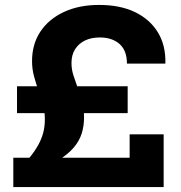

<svg xmlns="http://www.w3.org/2000/svg" viewBox="-20 -759 733 779"><path d="M97 -116Q121 -145 135 -170.5Q149 -196 155.5 -221Q162 -246 162 -275Q162 -307 154 -335.5Q146 -364 136 -392Q126 -420 118 -449.5Q110 -479 110 -511Q110 -580 144 -631Q178 -682 239.5 -710.5Q301 -739 382 -739Q468 -739 528.5 -709.5Q589 -680 621 -627Q653 -574 651 -501H495Q495 -554 465 -580.5Q435 -607 385 -607Q350 -607 324.5 -594.5Q299 -582 284.5 -559Q270 -536 270 -503Q270 -478 278 -453Q286 -428 296 -400.5Q306 -373 313.5 -343.5Q321 -314 321 -282Q321 -248 311.5 -217.5Q302 -187 278.5 -159.5Q255 -132 211 -105ZM34 0V-119H506V-214H644V0ZM49 -300V-409H498V-300Z"/></svg>

Font: Mona Sans SemiExpanded
Style: Bold
Weight: 700
Width: 6
Designer: Deni Anggara
Foundry: GitHub
Version: Version 2.000